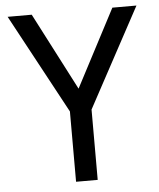

<svg xmlns="http://www.w3.org/2000/svg" viewBox="-51 -734 643 778"><g transform="rotate(-5 271.0 -345.0)"><path d="M227 0V-286L9 -690H107L270 -375L435 -690H533L315 -286V0Z"/></g></svg>

Font: Cairo Play Medium
Style: Regular
Weight: 500
Version: Version 3.119